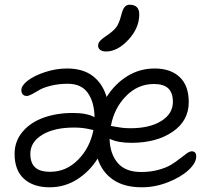

<svg xmlns="http://www.w3.org/2000/svg" viewBox="-20 -774 916 816"><path d="M431.2 -555.2Q415 -555.2 406 -561.8Q397 -568.4 397 -580.1Q397 -583.5 397.9 -586.9Q398.9 -590.3 399.9 -592.8Q400.9 -595.2 403.8 -598.4Q406.7 -601.6 408.4 -603.5Q410.2 -605.5 414.8 -609.1Q419.4 -612.8 422.1 -614.7Q424.8 -616.7 431.2 -621.1Q437.5 -625.5 440.9 -627.9Q466.8 -646.5 477.1 -662.6Q487.3 -678.7 495.1 -709Q501.5 -734.9 509.8 -744.4Q518.1 -753.9 530.8 -753.9Q571.8 -753.9 571.8 -712.9Q571.8 -654.8 525.6 -605Q479.5 -555.2 431.2 -555.2ZM190.9 22Q121.6 22 81.8 -14.2Q42 -50.3 42 -120.1Q42 -172.9 74.7 -212.6Q107.4 -252.4 163.3 -273.2Q219.2 -293.9 290 -293.9Q349.6 -293.9 381.8 -275.9Q380.9 -339.4 353.5 -378.7Q326.2 -418 268.1 -418Q229 -418 196.8 -409.9Q164.6 -401.9 148.2 -392.1Q131.8 -382.3 116.9 -374.3Q102.1 -366.2 94.2 -366.2Q82.5 -366.2 76.7 -373Q70.8 -379.9 70.8 -391.1Q70.8 -410.6 98.6 -431.9Q126.5 -453.1 172.6 -468Q218.8 -482.9 265.1 -482.9Q332 -482.9 374 -451.2Q416 -419.4 433.1 -361.8Q467.8 -417 520.5 -450Q573.2 -482.9 637.2 -482.9Q705.1 -482.9 743.7 -446.5Q782.2 -410.2 782.2 -339.8Q782.2 -260.7 713.6 -213.9Q645 -167 538.1 -167Q481 -167 445.8 -184.1Q447.3 -120.6 480 -81.8Q512.7 -43 580.1 -43Q619.6 -43 652.8 -52Q686 -61 707.3 -74Q728.5 -86.9 744.6 -99.9Q760.7 -112.8 773.4 -121.8Q786.1 -130.9 794.9 -130.9Q814 -130.9 814 -108.9Q814 -81.5 781 -51Q748 -20.5 693.4 0.7Q638.7 22 583 22Q507.8 22 460.7 -10.3Q413.6 -42.5 395 -100.1Q360.4 -44.9 307.6 -11.5Q254.9 22 190.9 22ZM633.8 -417Q565.9 -417 515.6 -365.7Q465.3 -314.5 451.2 -238.8Q456.1 -238.3 469.2 -235.6Q482.4 -232.9 498.5 -231Q514.6 -229 534.2 -229Q616.2 -229 665.5 -259.8Q714.8 -290.5 714.8 -340.8Q714.8 -378.9 695.6 -397.9Q676.3 -417 633.8 -417ZM108.9 -120.1Q108.9 -82 128.9 -63Q148.9 -43.9 193.8 -43.9Q261.2 -43.9 311.8 -95Q362.3 -146 377 -221.2Q375.5 -221.7 359.9 -225.1Q344.2 -228.5 328.9 -230.2Q313.5 -231.9 293.9 -231.9Q210.4 -231.9 159.7 -201.2Q108.9 -170.4 108.9 -120.1Z"/></svg>

Font: Shantell Sans Irregular Bouncy
Style: Regular
Weight: 300
Designer: Stephen Nixon, Anya Danilova, Shantell Martin
Foundry: Arrow Type
Version: Version 1.006;[9816181b4]